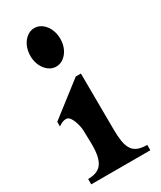

<svg xmlns="http://www.w3.org/2000/svg" viewBox="-201 -883 781 934"><g transform="rotate(-30 189.5 -415.5)"><path d="M247 -509 249 -193Q249 -155 253.5 -127.5Q258 -100 269 -82Q280 -64 300.5 -55.5Q321 -47 353 -47V-17H21V-47Q76 -47 98.5 -78.5Q121 -110 121 -178V-193L119 -266Q119 -273 116 -287.5Q113 -302 107.5 -317Q102 -332 93.5 -343Q85 -354 73 -354Q54 -354 30 -337V-363L218 -509ZM161 -814Q179 -814 194 -805.5Q209 -797 220.5 -782.5Q232 -768 238.5 -748Q245 -728 245 -706Q245 -683 238.5 -663.5Q232 -644 220.5 -629.5Q209 -615 194 -606.5Q179 -598 161 -598Q143 -598 128 -606.5Q113 -615 101.5 -629.5Q90 -644 83.5 -663.5Q77 -683 77 -706Q77 -728 83.5 -748Q90 -768 101.5 -782.5Q113 -797 128 -805.5Q143 -814 161 -814Z"/></g></svg>

Font: CatShop
Style: Regular
Weight: 400
Designer: Peter Wiegel
Foundry: Peter Wiegel
Version: Version 1.000 2009 initial release